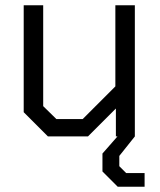

<svg xmlns="http://www.w3.org/2000/svg" viewBox="-20 -518 607 729"><path d="M70 -92V-498H144V-115L194 -66H294L418 -190V-498H492V0H420V-106L314 0H162ZM369 133V65L426 0H492L433 74V113L459 139H529V191H427Z"/></svg>

Font: Chakra Petch
Style: Regular
Weight: 400
Designer: Katatrad Aksorn Co.,Ltd.
Foundry: Cadson Demak Co.,Ltd.
Version: Version 1.000; ttfautohint (v1.6)